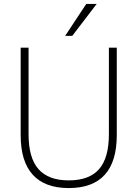

<svg xmlns="http://www.w3.org/2000/svg" viewBox="-20 -947 698 975"><path d="M329 8Q208 8 146.5 -59.5Q85 -127 85 -260V-705H125V-266Q125 -145 175.5 -88Q226 -31 329 -31Q433 -31 483 -88Q533 -145 533 -266V-705H573V-260Q573 -127 512 -59.5Q451 8 329 8ZM311 -765 418 -927H471L347 -765Z"/></svg>

Font: Nunito Sans 12pt ExtraLight SemiCondensed
Style: Regular
Weight: 200
Width: 4
Version: Version 3.101;gftools[0.9.27]